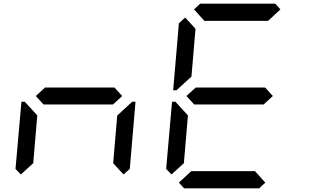

<svg xmlns="http://www.w3.org/2000/svg" viewBox="-20 -1020 1672 1040"><path d="M93 -75 64 -105 96 -469H114L126 -456L182 -395L160 -136ZM600 -546 642 -500 592 -454H216L174 -500L224 -546ZM682 -456 696 -469H714L683 -105L649 -75L593 -136L615 -394Z M909 -75 880 -105 912 -469H930L942 -456L998 -395L976 -136ZM950 -544 936 -531H918L949 -894L983 -925L1039 -864L1017 -605ZM1031 -969 1064 -1000H1471L1499 -969L1432 -907H1087ZM1416 -546 1458 -500 1408 -454H1032L990 -500L1040 -546ZM1417 -31 1384 0H977L949 -31L1016 -93H1361Z"/></svg>

Font: DSEG7 Classic Mini
Style: Italic
Weight: 400
Italic angle: -5°
Designer: Keshikan(Twitter:@keshinomi_88pro)
Version: Version 0.46